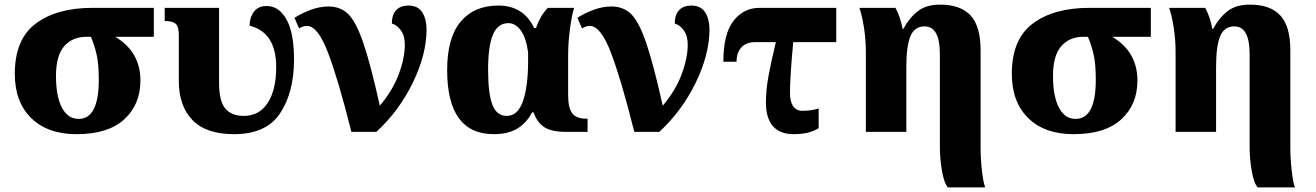

<svg xmlns="http://www.w3.org/2000/svg" viewBox="-20 -570 5689 830"><path d="M44 -251Q44 -400 134.5 -468Q225 -536 379 -536H645V-411H478Q587 -346 587 -222Q587 -118 517 -54Q447 10 311 10Q186 10 115 -59.5Q44 -129 44 -251ZM407 -225Q407 -294 397.5 -335Q388 -376 373 -411H354Q293 -411 257.5 -370Q222 -329 222 -242Q222 -154 247.5 -105Q273 -56 320 -56Q407 -56 407 -225Z M753 -220V-418Q753 -453 741 -465.5Q729 -478 698 -479H692V-536H927V-211Q927 -134 953.5 -101.5Q980 -69 1034 -69Q1101 -69 1137.5 -125.5Q1174 -182 1174 -280Q1174 -430 1059 -459Q1059 -494 1077.5 -519Q1096 -544 1133 -544Q1186 -544 1218.5 -486Q1251 -428 1251 -313Q1251 -171 1191 -80.5Q1131 10 992 10Q871 10 812 -51Q753 -112 753 -220Z M1307 -458Q1290 -458 1273 -447L1253 -493Q1286 -514 1324.5 -528Q1363 -542 1400 -542Q1451 -542 1484.5 -510Q1518 -478 1549.5 -387.5Q1581 -297 1622 -113Q1677 -178 1703.5 -248.5Q1730 -319 1730 -377Q1730 -416 1712.5 -439.5Q1695 -463 1674 -468Q1674 -507 1693 -526.5Q1712 -546 1745 -546Q1787 -546 1805.5 -516.5Q1824 -487 1824 -443Q1824 -335 1764.5 -212.5Q1705 -90 1607 0H1499Q1443 -224 1398.5 -341Q1354 -458 1307 -458Z M1913 -267Q1913 -407 1971.5 -476.5Q2030 -546 2134 -546Q2243 -546 2289 -449H2297Q2307 -476 2317.5 -495Q2328 -514 2348 -536H2462Q2452 -506 2444 -445.5Q2436 -385 2436 -332V-159Q2436 -103 2454 -80Q2472 -57 2512 -57H2520V0H2427Q2361 0 2330.5 -22Q2300 -44 2287 -84H2280Q2256 -38 2216 -14Q2176 10 2115 10Q1913 10 1913 -267ZM2263 -307V-344Q2254 -408 2231 -439Q2208 -470 2178 -470Q2132 -470 2111 -420.5Q2090 -371 2090 -268Q2090 -166 2108.5 -117.5Q2127 -69 2170 -69Q2219 -69 2241 -133.5Q2263 -198 2263 -307Z M2530 -458Q2513 -458 2496 -447L2476 -493Q2509 -514 2547.5 -528Q2586 -542 2623 -542Q2674 -542 2707.5 -510Q2741 -478 2772.5 -387.5Q2804 -297 2845 -113Q2900 -178 2926.5 -248.5Q2953 -319 2953 -377Q2953 -416 2935.5 -439.5Q2918 -463 2897 -468Q2897 -507 2916 -526.5Q2935 -546 2968 -546Q3010 -546 3028.5 -516.5Q3047 -487 3047 -443Q3047 -335 2987.5 -212.5Q2928 -90 2830 0H2722Q2666 -224 2621.5 -341Q2577 -458 2530 -458Z M3291 -126Q3291 -179 3301.5 -238Q3312 -297 3334 -388H3247Q3205 -388 3184.5 -364.5Q3164 -341 3164 -303H3107Q3107 -424 3151 -480Q3195 -536 3262 -536H3595V-388H3409Q3395 -237 3395 -169Q3395 -130 3409 -110.5Q3423 -91 3448 -91Q3487 -91 3519 -101V-16Q3479 10 3412 10Q3351 10 3321 -25Q3291 -60 3291 -126Z M4043 65V-336Q4043 -456 3977 -456Q3933 -456 3915.5 -413Q3898 -370 3898 -281V0H3723V-344Q3723 -400 3714.5 -453Q3706 -506 3695 -536H3851Q3872 -498 3882 -445H3885Q3911 -493 3947.5 -521.5Q3984 -550 4043 -550Q4133 -550 4176 -503Q4219 -456 4219 -353V68Q4219 116 4225 168.5Q4231 221 4239 240H4078Q4062 224 4052.5 171Q4043 118 4043 65Z M4354 -251Q4354 -400 4444.5 -468Q4535 -536 4689 -536H4955V-411H4788Q4897 -346 4897 -222Q4897 -118 4827 -54Q4757 10 4621 10Q4496 10 4425 -59.5Q4354 -129 4354 -251ZM4717 -225Q4717 -294 4707.5 -335Q4698 -376 4683 -411H4664Q4603 -411 4567.5 -370Q4532 -329 4532 -242Q4532 -154 4557.5 -105Q4583 -56 4630 -56Q4717 -56 4717 -225Z M5382 65V-336Q5382 -456 5316 -456Q5272 -456 5254.5 -413Q5237 -370 5237 -281V0H5062V-344Q5062 -400 5053.5 -453Q5045 -506 5034 -536H5190Q5211 -498 5221 -445H5224Q5250 -493 5286.5 -521.5Q5323 -550 5382 -550Q5472 -550 5515 -503Q5558 -456 5558 -353V68Q5558 116 5564 168.5Q5570 221 5578 240H5417Q5401 224 5391.5 171Q5382 118 5382 65Z"/></svg>

Font: Noto Serif ExtraBold
Style: Regular
Weight: 800
Designer: Monotype Design Team
Foundry: Monotype Imaging Inc.
Version: Version 1.001